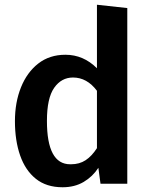

<svg xmlns="http://www.w3.org/2000/svg" viewBox="-20 -775 632 810"><path d="M244 15Q176 15 131.5 -20.5Q87 -56 65 -119Q43 -182 43 -264Q43 -343 68.5 -406.5Q94 -470 141.5 -507Q189 -544 256 -544Q332 -544 389 -487V-755L517 -741V0H404L395 -67Q371 -30 333 -7.5Q295 15 244 15ZM280 -82Q315 -82 341 -99Q367 -116 389 -150V-392Q347 -448 288 -448Q239 -448 208.5 -404.5Q178 -361 178 -265Q178 -82 276 -82Z"/></svg>

Font: Trujillo Medium
Style: Regular
Weight: 500
Designer: Fira Sans original fonts by bBox Type GmbH, Carrois Corporate GbR, & Edenspiekermann AG / Changes by Cristiano Sobral
Foundry: Fira Sans original fonts by bBox Type GmbH, Carrois Corporate GbR, & Edenspiekermann AG / Changes by Cristiano Sobral
Version: Version 4.301;October 17, 2021;FontCreator 14.0.0.2814 64-bi